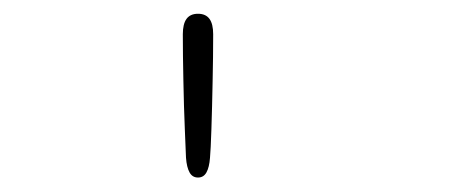

<svg xmlns="http://www.w3.org/2000/svg" viewBox="-20 -686 659 272"><path d="M260.5 -434.5Q252.5 -434.5 248.5 -441.8Q244.5 -449 243.5 -462.5Q243 -473 241.8 -503.8Q240.5 -534.5 239.8 -571.5Q239 -608.5 239 -637.5Q239 -652 244.2 -659.2Q249.5 -666.5 260.5 -666.5Q271.5 -666.5 276.8 -659.2Q282 -652 282 -637.5Q282 -607 281.2 -570.2Q280.5 -533.5 279.5 -503.2Q278.5 -473 277.5 -462.5Q276.5 -449 272.5 -441.8Q268.5 -434.5 260.5 -434.5Z"/></svg>

Font: Sono ExtraLight Monospace ExtraLight
Style: Regular
Weight: 250
Version: Version 2.112